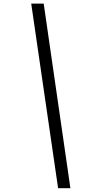

<svg xmlns="http://www.w3.org/2000/svg" viewBox="-20 -813 511 1036"><path d="M359.9 202.6H293.5L148.4 -793.5H215.8Z"/></svg>

Font: Gelasio SemiBold
Style: Italic
Weight: 600
Italic angle: -8.5°
Designer: Eben Sorkin
Foundry: Eben Sorkin
Version: Version 1.008